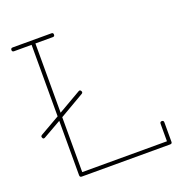

<svg xmlns="http://www.w3.org/2000/svg" viewBox="-114 -707 761 805"><g transform="rotate(-20 267.0 -304.0)"><path d="M510 0H116Q107 0 107 -9V-252L26 -206Q19 -203 16.5 -207.5Q14 -212 14 -215Q14 -218 18 -221L107 -272V-591H29Q20 -591 20 -599.5Q20 -608 29 -608H202Q210 -608 210 -599.5Q210 -591 202 -591H124V-282L226 -341Q233 -345 237 -337.5Q241 -330 234 -326L124 -262V-17H502V-95Q502 -104 510.5 -104Q519 -104 519 -95V-8Q519 0 510 0Z"/></g></svg>

Font: Flamenco Light
Style: Regular
Weight: 300
Designer: Luciano Vergara
Foundry: Luciano Vergara
Version: Version 1.003